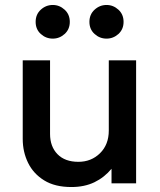

<svg xmlns="http://www.w3.org/2000/svg" viewBox="-20 -738 644 773"><path d="M267.5 15Q201 15 157.8 -11.8Q114.5 -38.5 93 -82.5Q71.5 -126.5 71.5 -178.5V-495H181.5V-199Q181.5 -148 211.5 -117.2Q241.5 -86.5 295.5 -86.5Q347.5 -86.5 382.8 -121.2Q418 -156 418 -212.5V-495H528V0H429V-58.5Q400 -23.5 360 -4.2Q320 15 267.5 15ZM192.5 -582.5Q165 -582.5 144.2 -601.2Q123.5 -620 123.5 -650Q123.5 -680 144.2 -699Q165 -718 192.5 -718Q219.5 -718 240.2 -699Q261 -680 261 -650Q261 -620 240.2 -601.2Q219.5 -582.5 192.5 -582.5ZM409 -582.5Q381.5 -582.5 360.8 -601.2Q340 -620 340 -650Q340 -680 360.8 -699Q381.5 -718 409 -718Q436 -718 456.8 -699Q477.5 -680 477.5 -650Q477.5 -620 456.8 -601.2Q436 -582.5 409 -582.5Z"/></svg>

Font: Geologica
Style: Regular
Weight: 400
Designer: Sindre Bremnes, Frode Helland
Foundry: Monokrom Skriftforlag AS
Version: Version 1.010; ttfautohint (v1.8.4.7-5d5b);gftools[0.9.28]